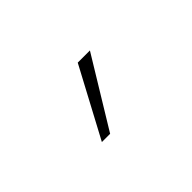

<svg xmlns="http://www.w3.org/2000/svg" viewBox="-29 -918 658 658"><g transform="rotate(-45 300.0 -588.5)"><path d="M337 -714H396L243 -463H203Z"/></g></svg>

Font: Noto Sans Mono UI Light
Style: Regular
Weight: 300
Monospace: yes
Designer: Monotype Design team
Foundry: Monotype Imaging Inc.
Version: Version 1.000